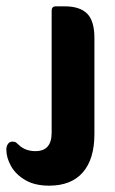

<svg xmlns="http://www.w3.org/2000/svg" viewBox="-20 -576 362 606"><path d="M0 -104Q0 -114 5 -121.5Q10 -129 19 -129Q27 -129 31 -126Q35 -123 40 -118Q60 -99 92 -99Q143 -99 143 -157V-542Q143 -556 156 -556H184Q232 -556 255 -533Q278 -510 278 -456V-153Q278 -74 241.5 -32Q205 10 135 10Q90 10 60 -7.5Q30 -25 15 -51.5Q0 -78 0 -104Z"/></svg>

Font: Zain Black
Style: Regular
Weight: 900
Designer: Zain,Boutros
Foundry: Mobile Telecommunications Company (Zain), 2024
Version: Version 1.50; ttfautohint (v1.8.4)